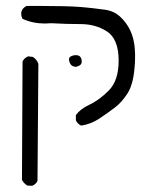

<svg xmlns="http://www.w3.org/2000/svg" viewBox="-20 -365 540 640"><path d="M252.4 -159.7Q252.4 -168 248.5 -174.3Q244.1 -181.2 231.9 -181.2Q224.1 -181.2 216.3 -177.2Q214.4 -176.3 212.9 -174.8Q210 -171.9 210 -167.5Q210 -163.1 211.9 -157.7Q216.3 -143.1 233.4 -142.1Q244.1 -145 248.3 -149.2Q252.4 -153.3 252.4 -159.7ZM232.9 36.1Q238.3 47.9 250.5 53.7Q283.2 48.8 311 30.3Q338.9 11.7 363.3 -6.8Q386.2 -24.4 404.8 -53.2Q423.3 -82 428.2 -135.7Q430.2 -158.2 430.2 -170.2Q430.2 -182.1 430.2 -186.5Q429.7 -209.5 425.8 -227.5Q417 -272.9 384.3 -305.7Q362.3 -328.1 330.6 -332.5Q289.1 -338.4 246.8 -341.8Q204.6 -345.2 115.2 -345.2Q93.8 -345.2 68.8 -345.2Q56.2 -339.8 51.3 -326.2Q50.8 -322.8 50.8 -319.3Q50.8 -309.6 55.2 -302.2Q88.9 -286.6 129.9 -286.6Q139.6 -286.6 150.4 -287.6Q203.1 -284.7 249 -284.7Q297.4 -284.7 335 -261.2Q375.5 -236.3 375.5 -162.6Q375.5 -96.2 342.3 -63Q309.6 -30.3 276.4 -15.1Q248 -2 232.9 18.6ZM53.2 234.4Q59.6 246.6 70.8 253.4L86.9 254.4Q99.6 249.5 105 237.8L107.9 -151.9Q103 -167 89.4 -175.3L73.7 -177.2Q61 -171.9 55.2 -160.2Z"/></svg>

Font: NaikaiFont
Style: Light
Weight: 300
Version: Version 1.89